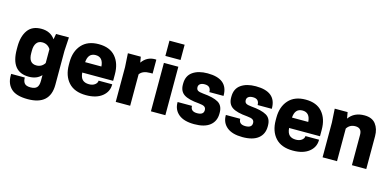

<svg xmlns="http://www.w3.org/2000/svg" viewBox="-84 -1294 4142 2029"><g transform="rotate(15 1986.5 -279.5)"><path d="M363 -11V-73Q314 -19 227 -19Q30 -19 30 -267V-295Q30 -408 78 -475.5Q126 -543 227 -543Q326 -543 378 -469L389 -530H530L521 -380V-10Q521 213 276 213Q151 213 95.5 161Q40 109 40 21V0H189Q189 41 207.5 63Q226 85 273 85Q320 85 341.5 63.5Q363 42 363 -11ZM273 -155Q331 -155 363 -205V-357Q331 -407 273 -407Q231 -407 209.5 -377Q188 -347 188 -295V-267Q188 -155 273 -155Z M1100 -208H762Q766 -154 791 -130.5Q816 -107 862 -107Q902 -107 926.5 -126Q951 -145 951 -170H1100V-166Q1100 -88 1036.5 -37.5Q973 13 861 13Q734 13 669 -59Q604 -131 604 -251V-279Q604 -398 669 -470.5Q734 -543 855 -543Q976 -543 1038 -471Q1100 -399 1100 -279ZM763 -322H941Q934 -423 852 -423Q770 -423 763 -322Z M1468 -543Q1479 -543 1483 -542V-390H1456Q1374 -390 1342 -344V0H1184V-380L1175 -530H1316L1327 -468Q1380 -543 1468 -543Z M1569 0V-530H1727V0ZM1731 -772V-605H1565V-772Z M2045 -107Q2116 -107 2116 -159Q2116 -184 2099 -196Q2082 -208 2037 -212Q1922 -221 1872 -254.5Q1822 -288 1822 -361V-370Q1822 -457 1883 -500Q1944 -543 2045 -543Q2268 -543 2268 -361V-356H2113Q2113 -423 2045 -423Q2013 -423 1995.5 -410Q1978 -397 1978 -375Q1978 -350 1994 -339Q2010 -328 2054 -324Q2166 -315 2220.5 -283.5Q2275 -252 2275 -174V-165Q2275 -81 2216.5 -34Q2158 13 2045 13Q1932 13 1874 -35Q1816 -83 1816 -163V-168H1973Q1973 -107 2045 -107Z M2573 -107Q2644 -107 2644 -159Q2644 -184 2627 -196Q2610 -208 2565 -212Q2450 -221 2400 -254.5Q2350 -288 2350 -361V-370Q2350 -457 2411 -500Q2472 -543 2573 -543Q2796 -543 2796 -361V-356H2641Q2641 -423 2573 -423Q2541 -423 2523.5 -410Q2506 -397 2506 -375Q2506 -350 2522 -339Q2538 -328 2582 -324Q2694 -315 2748.5 -283.5Q2803 -252 2803 -174V-165Q2803 -81 2744.5 -34Q2686 13 2573 13Q2460 13 2402 -35Q2344 -83 2344 -163V-168H2501Q2501 -107 2573 -107Z M3363 -208H3025Q3029 -154 3054 -130.5Q3079 -107 3125 -107Q3165 -107 3189.5 -126Q3214 -145 3214 -170H3363V-166Q3363 -88 3299.5 -37.5Q3236 13 3124 13Q2997 13 2932 -59Q2867 -131 2867 -251V-279Q2867 -398 2932 -470.5Q2997 -543 3118 -543Q3239 -543 3301 -471Q3363 -399 3363 -279ZM3026 -322H3204Q3197 -423 3115 -423Q3033 -423 3026 -322Z M3925 0H3768V-333Q3768 -407 3698 -407Q3637 -407 3605 -357V0H3447V-380L3438 -530H3579L3591 -462Q3648 -543 3761 -543Q3845 -543 3885 -491Q3925 -439 3925 -359Z"/></g></svg>

Font: Cooper Hewitt
Style: Bold
Weight: 711
Designer: Village Type and Design LLC
Foundry: Cooper Hewitt Smithsonian Design Museum
Version: 1.000